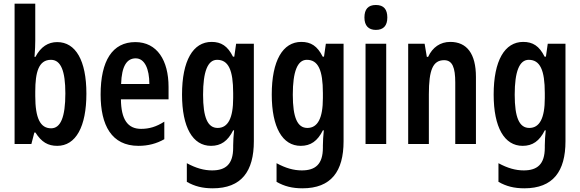

<svg xmlns="http://www.w3.org/2000/svg" viewBox="-20 -780 3142 1040"><path d="M171 -560V-760H59V0H150L166 -62H172C205 -10 240 10 290 10C391 10 448 -94 448 -273C448 -452 390 -552 290 -552C241 -552 201 -527 172 -472H167C170 -510 171 -539 171 -560ZM256 -456C310 -456 334 -395 334 -274C334 -145 308 -85 257 -85C198 -85 171 -140 171 -260V-284C171 -388 189 -456 256 -456Z M713 -552C589 -552 525 -451 525 -268C525 -102 584 10 730 10C782 10 828 -2 870 -26V-121C826 -93 788 -82 744 -82C671 -82 636 -134 635 -242H893V-309C893 -453 831 -552 713 -552ZM715 -464C764 -464 789 -406 789 -325H636C639 -422 667 -464 715 -464Z M1126 -553C1026 -553 966 -452 966 -268C966 -90 1024 10 1123 10C1177 10 1214 -16 1243 -74H1248C1245 -46 1243 -14 1243 8V20C1243 110 1202 143 1129 143C1085 143 1042 131 992 104V205C1034 229 1077 240 1132 240C1288 240 1355 148 1355 -15V-543H1259L1249 -473H1242C1213 -531 1178 -553 1126 -553ZM1156 -456C1217 -456 1243 -401 1243 -276V-249C1243 -140 1215 -87 1159 -87C1105 -87 1080 -143 1080 -267C1080 -392 1105 -456 1156 -456Z M1612 -553C1512 -553 1452 -452 1452 -268C1452 -90 1510 10 1609 10C1663 10 1700 -16 1729 -74H1734C1731 -46 1729 -14 1729 8V20C1729 110 1688 143 1615 143C1571 143 1528 131 1478 104V205C1520 229 1563 240 1618 240C1774 240 1841 148 1841 -15V-543H1745L1735 -473H1728C1699 -531 1664 -553 1612 -553ZM1642 -456C1703 -456 1729 -401 1729 -276V-249C1729 -140 1701 -87 1645 -87C1591 -87 1566 -143 1566 -267C1566 -392 1591 -456 1642 -456Z M2016 -753C1974 -753 1954 -730 1954 -685C1954 -641 1976 -618 2016 -618C2057 -618 2078 -641 2078 -685C2078 -729 2059 -753 2016 -753ZM2072 -543H1960V0H2072Z M2419 -553C2365 -553 2323 -524 2299 -472H2292L2280 -543H2191V0H2303V-269C2303 -402 2325 -454 2386 -454C2431 -454 2446 -413 2446 -333V0H2558V-363C2558 -489 2509 -553 2419 -553Z M2814 -553C2714 -553 2654 -452 2654 -268C2654 -90 2712 10 2811 10C2865 10 2902 -16 2931 -74H2936C2933 -46 2931 -14 2931 8V20C2931 110 2890 143 2817 143C2773 143 2730 131 2680 104V205C2722 229 2765 240 2820 240C2976 240 3043 148 3043 -15V-543H2947L2937 -473H2930C2901 -531 2866 -553 2814 -553ZM2844 -456C2905 -456 2931 -401 2931 -276V-249C2931 -140 2903 -87 2847 -87C2793 -87 2768 -143 2768 -267C2768 -392 2793 -456 2844 -456Z"/></svg>

Font: Noto Sans Myanmar ExtraCondensed SemiBold
Style: Regular
Weight: 600
Width: 2
Designer: Monotype Design Team
Foundry: Monotype Imaging Inc.
Version: Version 2.107